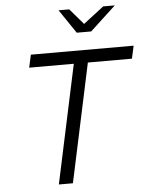

<svg xmlns="http://www.w3.org/2000/svg" viewBox="-61 -971 792 1020"><g transform="rotate(-5 335.5 -461.0)"><path d="M211 0 346 -632H108L123 -700H671L656 -632H421L286 0ZM376 -795 290 -922H347L419 -838L528 -922H590L453 -795Z"/></g></svg>

Font: Red Hat Text VF
Style: Italic
Weight: 400
Italic angle: -12°
Designer: Pentagram, MCKL
Foundry: Pentagram, MCKL
Version: Version 1.023